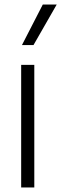

<svg xmlns="http://www.w3.org/2000/svg" viewBox="-20 -828 270 848"><path d="M73.5 0V-541.5H131.5V0ZM77 -629 169 -808H230.5L128 -629Z"/></svg>

Font: Encode Sans SmCnd Lt
Style: Regular
Weight: 300
Width: 4
Designer: Multiple Designers
Foundry: Impallari Type
Version: Version 3.002; ttfautohint (v1.8.3) -l 8 -r 50 -G 200 -x 14 